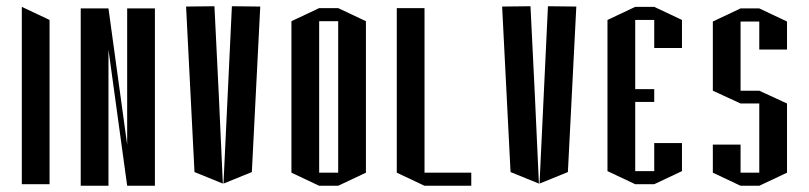

<svg xmlns="http://www.w3.org/2000/svg" viewBox="-20 -554 2595 616"><path d="M50 -532 139 -490V37H50Z M239 42V-527H328L388 -90V-527H477V42H388L328 -395V42Z M668 -534 682 -249 695 35 604 -2 577 -533ZM724 -534 815 -533 788 -2 697 35Z M1065 -528 1154 -486V0L1065 42H1004L915 0V-486L1004 -528ZM1065 0V-486H1004V0Z M1253 -528H1342V0H1492V42H1342L1253 0Z M1682 -534 1696 -249 1709 35 1618 -2 1591 -533ZM1738 -534 1829 -533 1802 -2 1711 35Z M1929 -490 2018 -532H2079L2168 -490V-400H2079V-490H2018V-289V-268H2079V-227H2018V-5H2079V-95H2168V-5L2079 37H2018L1929 -5Z M2267 -90H2356V0H2416V-222H2356L2267 -263V-485L2356 -527H2416L2505 -485V-395H2416V-485H2356V-263H2416L2505 -222V0L2416 42H2356L2267 0Z"/></svg>

Font: Frankia
Style: Regular
Weight: 400
Version: Version 001.000